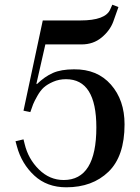

<svg xmlns="http://www.w3.org/2000/svg" viewBox="-20 -577 596 817"><path d="M162 -490H322Q429 -490 449 -537L458 -557L484 -547L462 -485Q448 -447 412.5 -417.5Q377 -388 327 -388H173L135 -221L137 -219Q170 -251 205 -266.5Q240 -282 295 -282Q394 -283 452 -217Q510 -151 510 -48Q510 88 441.5 154Q373 220 262 220Q180 220 126 170Q72 120 52 46L46 24L80 16L85 36Q100 99 145.5 144Q191 189 251 189Q390 189 390 -35Q390 -240 261 -240Q231 -240 206 -229Q181 -218 166.5 -205Q152 -192 139 -169Q126 -146 121 -133.5Q116 -121 109 -100L80 -106Z"/></svg>

Font: Justus
Style: Oldstyle
Weight: 500
Version: Version 001.000